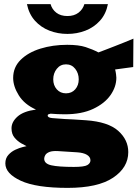

<svg xmlns="http://www.w3.org/2000/svg" viewBox="-20 -743 674 934"><path d="M309 171Q156 171 81 136.2Q6 101.5 6 52Q6 27 20.5 10.8Q35 -5.5 54.5 -14.5Q74 -23.5 90 -27.5Q106 -31.5 109 -32Q101.5 -36 84 -45.5Q66.5 -55 51.2 -72.8Q36 -90.5 36 -119Q36 -150 65.2 -176Q94.5 -202 155 -210Q99 -235 71.5 -279Q44 -323 44 -364Q44 -416 80.5 -452Q117 -488 176.8 -506.5Q236.5 -525 307 -525Q362.5 -525 396.5 -514Q430.5 -503 459 -488Q473.5 -493.5 493.8 -501.2Q514 -509 537.2 -518Q560.5 -527 584 -536.5Q607.5 -546 629 -555L628 -417L540 -405Q543 -394 544.5 -381.8Q546 -369.5 546 -365Q546 -321 517.5 -280.2Q489 -239.5 433 -213.2Q377 -187 295 -187Q283 -187 261 -187.8Q239 -188.5 226 -190Q218.5 -188.5 215.2 -186.8Q212 -185 212 -181Q212 -170.5 234.5 -168.5Q257 -166.5 295 -164Q308.5 -163.5 336.8 -162Q365 -160.5 398 -158Q505.5 -150.5 554.8 -106.8Q604 -63 604 -3Q604 72 530 121.5Q456 171 309 171ZM339 69Q390 69 405 60Q420 51 420 37Q420 20.5 403 10.2Q386 0 356 -2L262 -8Q235 -9.5 220.5 -3.8Q206 2 200.5 11.2Q195 20.5 195 29Q195 53.5 230 61.2Q265 69 339 69ZM301 -289Q329 -289 346 -308.5Q363 -328 363 -357Q363 -386.5 346 -408.2Q329 -430 301 -430Q273.5 -430 256.2 -408.2Q239 -386.5 239 -357Q239 -328 256.2 -308.5Q273.5 -289 301 -289ZM505 -723Q495.5 -674.5 466.2 -642.2Q437 -610 395.8 -594Q354.5 -578 308 -578Q261.5 -578 220.2 -594Q179 -610 150 -642.2Q121 -674.5 111 -723H226Q233 -697.5 254 -681.2Q275 -665 308 -665Q340.5 -665 361.8 -681.2Q383 -697.5 390.5 -723Z"/></svg>

Font: Public Sans Black
Style: Regular
Weight: 900
Designer: The Public Sans Project Authors: Dan O. Williams and USWDS (Libre Franklin designed by Pablo Impallari and Rodrigo Fuenz
Version: Version 1.007